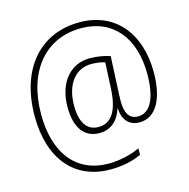

<svg xmlns="http://www.w3.org/2000/svg" viewBox="-116 -824 1014 1031"><g transform="rotate(-15 391.5 -308.5)"><path d="M732 -350C732 -569 611 -712 415 -712C199 -712 53 -553 53 -286C53 -52 171 95 374 95C440 95 499 82 546 60V24C497 47 433 62 373 62C192 62 89 -71 89 -287C89 -527 217 -679 415 -679C592 -679 696 -551 696 -350C696 -220 660 -142 590 -142C542 -142 520 -178 520 -245C520 -269 522 -301 523 -324L531 -493C501 -503 461 -511 419 -511C309 -511 236 -423 236 -287C236 -172 284 -109 367 -109C423 -109 470 -140 493 -211H495C498 -148 532 -109 589 -109C685 -109 732 -209 732 -350ZM272 -287C272 -405 330 -479 419 -479C448 -479 473 -475 494 -468L487 -321C480 -197 439 -142 370 -142C305 -142 272 -194 272 -287Z"/></g></svg>

Font: Noto Sans Myanmar SemiCondensed ExtraLight
Style: Regular
Weight: 200
Width: 4
Designer: Monotype Design Team
Foundry: Monotype Imaging Inc.
Version: Version 2.107